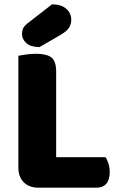

<svg xmlns="http://www.w3.org/2000/svg" viewBox="-20 -866 553 889"><path d="M158 3Q115 3 90 -22Q65 -47 65 -90V-608Q77 -610 100 -613.5Q123 -617 146 -617Q196 -617 218 -600Q240 -583 240 -534V-138H469Q476 -127 482 -109Q488 -91 488 -70Q488 -33 472 -15Q456 3 428 3ZM221 -846Q263 -846 286.5 -825.5Q310 -805 310 -775Q310 -755 300.5 -739Q291 -723 263 -706L163 -648Q123 -648 102.5 -666Q82 -684 82 -708Q82 -720 85.5 -731Q89 -742 105 -756Z"/></svg>

Font: Baloo 2 Latin ExtraBold
Style: Regular
Weight: 400
Designer: Sarang Kulkarni and Ek Type
Foundry: Ek Type
Version: Version 1.001